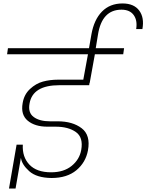

<svg xmlns="http://www.w3.org/2000/svg" viewBox="-20 -1019 847 1111"><path d="M101 -106 70 72H32L76 -182H112Q108 -111 150 -66.5Q192 -22 276 -22Q349 -22 394.5 -59Q440 -96 450 -151Q463 -224 419 -255Q375 -286 302 -286H254Q182 -286 140.5 -320.5Q99 -355 111 -422Q119 -472 153.5 -504Q188 -536 228.5 -547Q269 -558 317 -558H462L489 -705H21L26 -740H495L509 -820Q524 -905 570 -952Q616 -999 689 -999Q755 -999 785.5 -958Q816 -917 804 -851H768Q776 -901 753.5 -932Q731 -963 683 -963Q570 -963 547 -819L534 -740H698L693 -705H529L499 -539H498L496 -526H324Q169 -526 151 -420Q141 -367 175 -342Q209 -317 269 -317H314Q400 -317 452.5 -277Q505 -237 489 -149Q476 -79 422 -34Q368 11 278 11Q192 10 149 -28.5Q106 -67 101 -106Z"/></svg>

Font: Poppins ExtraLight
Style: Italic
Weight: 275
Italic angle: -10°
Designer: Ninad Kale (Devanagari), Jonny Pinhorn (Latin)
Foundry: Indian Type Foundry
Version: Version 3.200;PS 1.000;hotconv 16.6.54;makeotf.lib2.5.65590